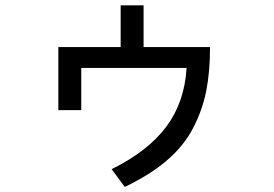

<svg xmlns="http://www.w3.org/2000/svg" viewBox="-20 -657 1040 728"><path d="M201.2 -239.3V-478.5H437.5V-636.7H524.4V-478.5H776.4Q776.4 -383.8 761.7 -311Q747.1 -238.3 711.9 -170.9Q676.8 -103.5 612.8 -48.8Q548.8 5.9 453.1 51.8L403.3 -15.6Q540 -83 609.9 -175.8Q679.7 -268.6 687.5 -399.4H288.1V-239.3Z"/></svg>

Font: Gothic A1 Medium
Style: Regular
Weight: 500
Designer: HanYang I&C Co.,Ltd.
Foundry: HanYang I&C Co.,Ltd.
Version: Version 2.50